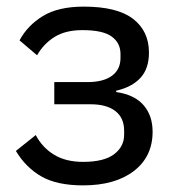

<svg xmlns="http://www.w3.org/2000/svg" viewBox="-20 -548 541 580"><path d="M231 12Q152 12 105 -15Q58 -42 28 -92L88 -140Q108 -102 143.5 -80.5Q179 -59 231 -59Q294 -59 324.5 -82Q355 -105 355 -141V-153Q355 -192 328.5 -212.5Q302 -233 254 -233H144V-300H244Q292 -300 318 -319Q344 -338 344 -373V-385Q344 -418 317.5 -437.5Q291 -457 229 -457Q178 -457 145 -436.5Q112 -416 92 -381L39 -426Q63 -471 109.5 -499.5Q156 -528 233 -528Q334 -528 382 -491Q430 -454 430 -389Q430 -341 404.5 -313Q379 -285 331 -274V-270Q386 -262 413.5 -230.5Q441 -199 441 -150Q441 -75 384.5 -31.5Q328 12 231 12Z"/></svg>

Font: IBMPlexSans
Style: Regular
Weight: 400
Designer: Mike Abbink, Paul van der Laan, Pieter van Rosmalen
Foundry: Bold Monday
Version: Version 3.1